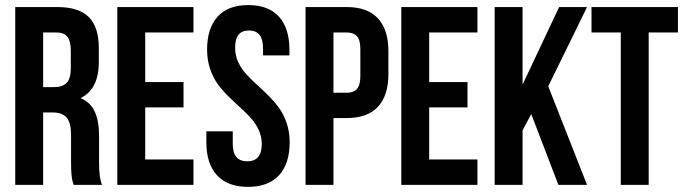

<svg xmlns="http://www.w3.org/2000/svg" viewBox="-20 -728 2697 756"><path d="M40 0V-700.2H206.1Q290.5 -700.2 329.8 -660.6Q369.1 -621.1 369.1 -539.1V-483.9Q369.1 -376 296.9 -341.8Q336.4 -325.2 353.3 -288.1Q370.1 -251 370.1 -192.9V-85Q370.1 -26.9 381.8 0H270Q266.1 -12.2 264.6 -18.3Q263.2 -24.4 261.5 -41.7Q259.8 -59.1 259.8 -85.9V-195.8Q259.8 -244.1 242.7 -264.6Q225.6 -285.2 188 -285.2H149.9V0ZM149.9 -384.8H192.9Q225.6 -384.8 242.2 -401.6Q258.8 -418.5 258.8 -459V-527.8Q258.8 -565.4 245.6 -582.8Q232.4 -600.1 203.1 -600.1H149.9Z M441.9 0V-700.2H741.7V-600.1H551.8V-404.8H702.6V-305.2H551.8V-100.1H741.7V0Z M792.5 -168V-210.9H896.5V-161.1Q896.5 -92.8 953.6 -92.8Q1010.7 -92.8 1010.7 -161.1Q1010.7 -190.4 998.8 -216.3Q986.8 -242.2 968 -262.9Q949.2 -283.7 926.3 -304.4Q903.3 -325.2 880.1 -347.9Q856.9 -370.6 838.1 -396Q819.3 -421.4 807.4 -456.5Q795.4 -491.7 795.4 -532.2Q795.4 -616.7 836.7 -662.4Q877.9 -708 957.5 -708Q1037.1 -708 1078.4 -662.4Q1119.6 -616.7 1119.6 -532.2V-509.8H1015.6V-539.1Q1015.6 -607.9 960.4 -607.9Q933.1 -607.9 919.4 -591.6Q905.8 -575.2 905.8 -539.1Q905.8 -509.8 917.7 -483.9Q929.7 -458 948.5 -437.3Q967.3 -416.5 990.2 -395.8Q1013.2 -375 1036.1 -352.3Q1059.1 -329.6 1077.9 -304.2Q1096.7 -278.8 1108.6 -243.7Q1120.6 -208.5 1120.6 -168Q1120.6 -83.5 1078.6 -37.8Q1036.6 7.8 956.5 7.8Q876.5 7.8 834.5 -37.8Q792.5 -83.5 792.5 -168Z M1183.1 0V-700.2H1345.2Q1426.8 -700.2 1468 -655.8Q1509.3 -611.3 1509.3 -526.9V-436Q1509.3 -351.6 1468 -307.4Q1426.8 -263.2 1345.2 -263.2H1293V0ZM1293 -362.8H1345.2Q1372.6 -362.8 1385.7 -377.9Q1398.9 -393.1 1398.9 -429.2V-534.2Q1398.9 -570.3 1385.7 -585.2Q1372.6 -600.1 1345.2 -600.1H1293Z M1560.1 0V-700.2H1859.9V-600.1H1669.9V-404.8H1820.8V-305.2H1669.9V-100.1H1859.9V0Z M1927.7 0V-700.2H2037.6V-395L2181.6 -700.2H2291.5L2138.7 -388.2L2291.5 0H2178.7L2071.8 -278.8L2037.6 -214.8V0Z M2309.1 -600.1V-700.2H2649.4V-600.1H2534.2V0H2424.3V-600.1Z"/></svg>

Font: Bebas Neue Bold
Style: Regular
Weight: 700
Designer: Ryoichi Tsunekawa
Foundry: Ryoichi Tsunekawa
Version: Version 1.300